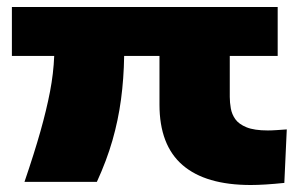

<svg xmlns="http://www.w3.org/2000/svg" viewBox="-20 -518 857 549"><path d="M697 11Q568 11 502 -46Q436 -103 436 -219V-358H335Q334 -293 326 -233.5Q318 -174 301.5 -116.5Q285 -59 257 2H50Q78 -80 95.5 -142Q113 -204 123 -256Q133 -308 135 -358H14V-498H774V-358H637V-241Q637 -225 640 -208Q643 -191 653 -177Q663 -163 685 -154Q707 -145 746 -145Q757 -145 771.5 -146Q786 -147 800 -148L793 5Q764 8 740 9.5Q716 11 697 11Z"/></svg>

Font: Nunito Sans 10pt Expanded Black
Style: Regular
Weight: 900
Width: 7
Designer: Vernon Adams
Foundry: Vernon Adams
Version: Version 3.101;gftools[0.9.27]